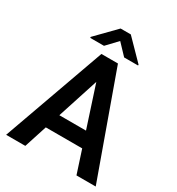

<svg xmlns="http://www.w3.org/2000/svg" viewBox="-209 -1031 1067 1160"><g transform="rotate(30 324.0 -451.0)"><path d="M325.2 -835.4 254.9 -761.2H158.7V-768.1L289.6 -901.9H360.8L492.7 -767.1V-761.2H395.5ZM502.4 0 450.7 -158.7H196.8L145.5 0H11.7L266.1 -710.9H381.3L636.7 0ZM231 -263.2H417L323.7 -549.3Z"/></g></svg>

Font: Robert Sans
Style: Bold
Weight: 700
Designer: Christian Robertson (extended by Adam Twardoch)
Foundry: Google
Version: Version 12.135;April 2, 2019;FontCreator 11.5.0.2425 64-bit;